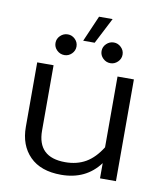

<svg xmlns="http://www.w3.org/2000/svg" viewBox="-84 -808 759 892"><g transform="rotate(10 295.5 -362.0)"><path d="M257.8 -616.2 311 -738.8H375L312 -616.2ZM183.1 -535.2Q162.6 -535.2 147.7 -549.6Q132.8 -564 132.8 -584Q132.8 -604 147.7 -618.4Q162.6 -632.8 183.1 -632.8Q202.6 -632.8 217.3 -618.4Q231.9 -604 231.9 -584Q231.9 -564 217.3 -549.6Q202.6 -535.2 183.1 -535.2ZM399.9 -535.2Q379.9 -535.2 365 -549.6Q350.1 -564 350.1 -584Q350.1 -604 365 -618.4Q379.9 -632.8 399.9 -632.8Q419.4 -632.8 434.3 -618.4Q449.2 -604 449.2 -584Q449.2 -564 434.3 -549.6Q419.4 -535.2 399.9 -535.2ZM264.2 15.1Q168 15.1 116.5 -36.9Q64.9 -88.9 64.9 -175.8V-480H142.1V-171.9Q142.1 -45.9 272.9 -45.9Q328.1 -45.9 369.6 -69.8Q411.1 -93.8 443.8 -146V-480H521V0H445.8V-71.8Q381.3 15.1 264.2 15.1Z"/></g></svg>

Font: Prompt Light
Style: Regular
Weight: 300
Designer: Katatrad Team
Foundry: CadsonDemak
Version: Version 1.000;PS 001.000;hotconv 1.0.88;makeotf.lib2.5.64775